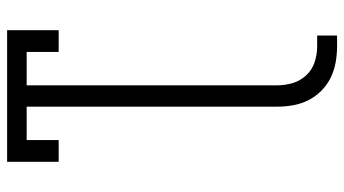

<svg xmlns="http://www.w3.org/2000/svg" viewBox="-234 -541 968 540"><g transform="rotate(-90 250.0 -271.0)"><path d="M390 193Q367 193 344.5 189Q322 185 301.5 175Q281 165 264.5 148.5Q248 132 238 112Q228 92 224 69.5Q220 47 220 24V-680H126V-590H65V-735H435V-590H374V-680H280V24Q280 47 286.5 68.5Q293 90 308.5 106.5Q324 123 345.5 130Q367 137 390 137H420V193Z"/></g></svg>

Font: Iosevka Curly Slab Light
Style: Regular
Weight: 300
Monospace: yes
Designer: Belleve Invis
Foundry: Belleve Invis
Version: Version 22.1.2; ttfautohint (v1.8.4)